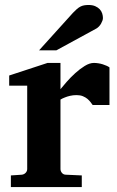

<svg xmlns="http://www.w3.org/2000/svg" viewBox="-20 -754 472 775"><path d="M354 -330.1Q350.6 -335 345.5 -341.8Q340.3 -348.6 332.8 -355Q325.2 -361.3 314.5 -365.7Q303.7 -370.1 289.1 -370.1Q274.9 -370.1 262.7 -367.2Q250.5 -364.3 242.2 -360.8Q231.9 -356.9 224.1 -352.1V-71.8Q224.1 -63 230.2 -55.9Q236.3 -48.8 246.1 -48.8L310.1 -45.9V1H23.9V-45.9L67.9 -48.8Q77.1 -49.8 83.5 -56.4Q89.8 -63 89.8 -71.8V-408.2H17.1V-449.2L171.9 -500H224.1V-394Q233.4 -405.8 249.3 -423.8Q265.1 -441.9 283.7 -458.7Q302.2 -475.6 322 -487.8Q341.8 -500 358.9 -500Q367.7 -500 377 -498.5Q386.2 -497.1 394.8 -494.4Q403.3 -491.7 410.4 -488.5Q417.5 -485.4 421.9 -481.9V-330.1ZM395.5 -681.2Q395.5 -676.3 393.3 -670.2Q391.1 -664.1 387.7 -658.2Q384.3 -652.3 379.4 -647.2Q374.5 -642.1 369.6 -639.2L207.5 -550.8H137.7L274.4 -702.1Q283.2 -711.4 290.3 -717.5Q297.4 -723.6 304.4 -727.3Q311.5 -731 319.3 -732.4Q327.1 -733.9 337.4 -733.9Q353.5 -733.9 364.5 -729Q375.5 -724.1 382.6 -716.6Q389.6 -709 392.6 -699.5Q395.5 -689.9 395.5 -681.2Z"/></svg>

Font: Charis SIL APac
Style: Bold
Weight: 700
Foundry: SIL International
Version: Version 5.000